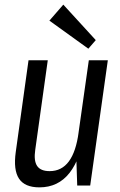

<svg xmlns="http://www.w3.org/2000/svg" viewBox="-20 -800 517 828"><path d="M132 -154Q125 -107 140 -84.5Q155 -62 194 -62Q246 -62 277 -104Q308 -146 319 -229L354 -295L346 -238Q329 -117 280 -54.5Q231 8 150 8Q87 8 62 -29.5Q37 -67 48 -145L103 -540H186ZM369 0H313L308 -152L363 -540H445ZM393 -627 361 -590 193 -711 253 -780Z"/></svg>

Font: Pathway Extreme Condensed
Style: Italic
Weight: 400
Width: 3
Italic angle: -8°
Version: Version 1.001;gftools[0.9.26]